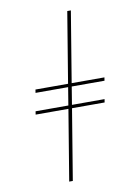

<svg xmlns="http://www.w3.org/2000/svg" viewBox="-102 -891 805 1102"><g transform="rotate(-10 300.0 -340.0)"><path d="M210 143 278 -269H87L90 -288H281L298 -392H108L111 -411H301L369 -823H390L322 -411H513L510 -392H319L302 -288H492L489 -269H299L231 143Z"/></g></svg>

Font: Iosevka SS04 Th Ex Obl
Style: Regular
Weight: 100
Width: 7
Italic angle: -9°
Monospace: yes
Designer: Belleve Invis
Foundry: Belleve Invis
Version: Version 19.0.0; ttfautohint (v1.8.4)